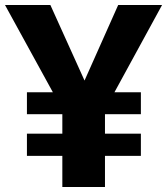

<svg xmlns="http://www.w3.org/2000/svg" viewBox="-28 -750 670 770"><path d="M622 -730H446L311 -427L174 -730H-8L184 -380H80V-292H222V-214H80V-125H222V0H393V-125H537V-214H393V-292H537V-380H431Z"/></svg>

Font: Glow Sans SC Normal ExtraBold
Style: Regular
Weight: 800
Designer: Ryoko NISHIZUKA (kana, bopomofo & ideographs); Paul D. Hunt (Latin, Greek & Cyrillic); Sandoll Communications, Soo-young
Version: Version 0.93